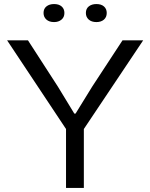

<svg xmlns="http://www.w3.org/2000/svg" viewBox="-20 -928 742 948"><path d="M306 0V-291L15 -729H118L266 -500L347 -367H353L435 -500L585 -729H687L394 -291V0ZM456 -819Q432 -819 418 -831.5Q404 -844 404 -864Q404 -885 418.5 -896.5Q433 -908 456 -908Q480 -908 493.5 -896Q507 -884 507 -864Q507 -843 493 -831Q479 -819 456 -819ZM247 -819Q223 -819 209 -831.5Q195 -844 195 -864Q195 -885 209.5 -896.5Q224 -908 247 -908Q271 -908 284.5 -896Q298 -884 298 -864Q298 -843 283.5 -831Q269 -819 247 -819Z"/></svg>

Font: Mona Sans SemiExpanded
Style: Regular
Weight: 400
Width: 6
Designer: Deni Anggara
Foundry: GitHub
Version: Version 2.000